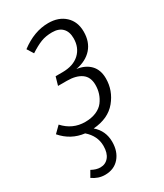

<svg xmlns="http://www.w3.org/2000/svg" viewBox="-191 -610 783 916"><g transform="rotate(-30 200.5 -152.5)"><path d="M241.2 -276.9Q287.1 -271 314 -243.2Q340.8 -215.3 340.8 -168Q340.8 -101.6 297.6 -49.1Q254.4 3.4 170.9 9.8Q215.8 48.3 215.8 108.9Q215.8 162.1 186.8 195.6Q157.7 229 107.9 229Q71.3 229 39.1 206.1L58.1 172.9Q83.5 187 106 187Q134.8 187 152.3 165.5Q169.9 144 169.9 105Q169.9 49.8 124 9.8Q50.3 1 1 -56.2L35.2 -89.8Q83 -37.1 151.9 -37.1Q186.5 -37.1 212.9 -48.3Q239.3 -59.6 253.7 -78.9Q268.1 -98.1 275.1 -119.9Q282.2 -141.6 282.2 -166Q282.2 -210 253.2 -230.5Q224.1 -251 173.8 -251H125L138.2 -296.9H175.8Q235.8 -296.9 269.5 -328.1Q303.2 -359.4 303.2 -411.1Q303.2 -447.3 283.9 -467Q264.6 -486.8 228 -486.8Q192.9 -486.8 166 -476.3Q139.2 -465.8 104 -442.9L82 -478Q156.2 -534.2 233.9 -534.2Q291 -534.2 325.9 -501.7Q360.8 -469.2 360.8 -414.1Q360.8 -358.4 329.6 -323Q298.3 -287.6 241.2 -276.9Z"/></g></svg>

Font: Fira Sans Compressed Light
Style: Italic
Weight: 300
Width: 3
Italic angle: -8°
Designer: Carrois Corporate & Edenspiekermann AG
Foundry: Carrois Corporate GbR & Edenspiekermann AG
Version: Version 4.203;PS 004.203;hotconv 1.0.88;makeotf.lib2.5.64775